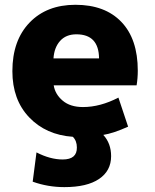

<svg xmlns="http://www.w3.org/2000/svg" viewBox="-20 -555 640 794"><path d="M201.2 -313.5H389.6Q388.7 -413.1 295.9 -413.1Q252.9 -413.1 228.5 -385.7Q204.1 -358.4 201.2 -313.5ZM439.5 90.8Q439.5 151.4 389.6 185.1Q339.8 218.8 246.1 218.8Q177.7 218.8 115.2 196.3L130.9 75.2Q187.5 104.5 239.3 104.5Q298.8 104.5 297.9 54.7Q297.9 27.3 281.2 10.7Q169.9 2.9 100.6 -69.8Q31.2 -142.6 31.2 -260.7Q31.2 -387.7 102.1 -461.4Q172.9 -535.2 292 -535.2Q414.1 -535.2 481.9 -464.4Q549.8 -393.6 549.8 -262.7Q549.8 -231.4 544.9 -202.1H202.1Q208 -165 239.3 -138.7Q270.5 -112.3 323.2 -112.3Q394.5 -112.3 469.7 -151.4L509.8 -31.2Q449.2 -3.9 407.2 2.9Q439.5 38.1 439.5 90.8Z"/></svg>

Font: Gen Shin Gothic Heavy
Style: Bold
Weight: 900
Designer: [Source Han Sans]
Ryoko NISHIZUKA  (kana & ideographs); Paul D. Hunt (Latin, Greek & Cyrillic); Wenlong ZHANG  (bopomofo
Version: Version 1.002.20150607